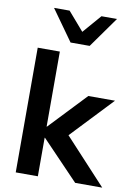

<svg xmlns="http://www.w3.org/2000/svg" viewBox="-99 -984 741 1048"><g transform="rotate(10 271.5 -460.5)"><path d="M63.7 0H186.3V-213.7H188.2L393.1 0H543.1L288.2 -275.5V-224.5L529.4 -479.4H381.4L188.2 -275.5H186.3V-691.2H63.7ZM235.3 -750H341.2L462.7 -920.6H376.5L288.2 -818.6L200 -920.6H113.7Z"/></g></svg>

Font: LL Pando Sans
Style: Bold
Weight: 700
Designer: Joshua Smith
Foundry: Joshua Smith
Version: Version 1.000;Glyphs 3.2.1 (3258)